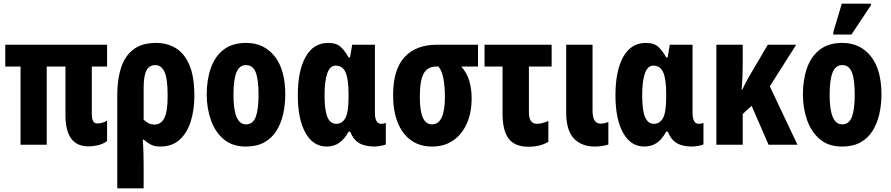

<svg xmlns="http://www.w3.org/2000/svg" viewBox="-20 -796 4903 1056"><path d="M466 9Q340 9 340 -163V-430H237V0H93V-430H9V-550H569V-430H485V-167Q485 -117 515 -117Q542 -117 569 -132V-20Q549 -5 521.5 2Q494 9 466 9Z M625 240V-274Q625 -358 645.5 -422.5Q666 -487 713 -523.5Q760 -560 839 -560Q899 -560 946.5 -531.5Q994 -503 1021.5 -439Q1049 -375 1049 -269Q1049 -193 1029.5 -129.5Q1010 -66 968.5 -28Q927 10 860 10Q830 10 809 -1Q788 -12 771 -28H765Q768 9 769 43.5Q770 78 770 105V240ZM830 -111Q866 -111 884 -147Q902 -183 902 -269Q902 -365 884.5 -401.5Q867 -438 834 -438Q801 -438 785.5 -408.5Q770 -379 770 -311V-138Q782 -126 796.5 -118.5Q811 -111 830 -111Z M1549 -276Q1549 -221 1537.5 -169.5Q1526 -118 1501 -77.5Q1476 -37 1434.5 -13.5Q1393 10 1332 10Q1258 10 1210.5 -30Q1163 -70 1140 -135.5Q1117 -201 1117 -276Q1117 -357 1139.5 -421.5Q1162 -486 1210 -523Q1258 -560 1334 -560Q1432 -560 1490.5 -486.5Q1549 -413 1549 -276ZM1264 -274Q1264 -112 1333 -112Q1371 -112 1386.5 -153Q1402 -194 1402 -276Q1402 -358 1386.5 -398Q1371 -438 1333 -438Q1297 -438 1280.5 -398Q1264 -358 1264 -274Z M1777 10Q1702 10 1660 -65.5Q1618 -141 1618 -272Q1618 -407 1661 -483.5Q1704 -560 1785 -560Q1831 -560 1855 -537Q1879 -514 1897 -480H1905L1917 -550H2042V-177Q2042 -115 2076 -115Q2091 -115 2102 -120V-2Q2099 1 2087 3.5Q2075 6 2062.5 8Q2050 10 2042 10Q1987 10 1955 -9Q1923 -28 1906 -72H1897Q1876 -32 1846.5 -11Q1817 10 1777 10ZM1829 -115Q1863 -115 1880 -147.5Q1897 -180 1897 -261V-278Q1897 -362 1880.5 -398.5Q1864 -435 1826 -435Q1795 -435 1780 -392.5Q1765 -350 1765 -271Q1765 -191 1780.5 -153Q1796 -115 1829 -115Z M2357 10Q2287 10 2239 -25.5Q2191 -61 2166.5 -124.5Q2142 -188 2142 -271Q2142 -414 2205 -482Q2268 -550 2382 -550H2609V-430H2517Q2547 -397 2560.5 -353Q2574 -309 2574 -256Q2574 -176 2547.5 -116.5Q2521 -57 2472.5 -23.5Q2424 10 2357 10ZM2356 -112Q2427 -112 2427 -264Q2427 -316 2419.5 -360Q2412 -404 2392 -430H2379Q2331 -430 2310 -391Q2289 -352 2289 -264Q2289 -184 2306 -148Q2323 -112 2356 -112Z M2886 11Q2812 11 2778 -33Q2744 -77 2744 -172V-430H2645V-550H3014V-430H2889V-179Q2889 -115 2933 -115Q2961 -115 2996 -131V-16Q2951 11 2886 11Z M3249 10Q3176 9 3135 -36Q3094 -81 3094 -177V-550H3239V-187Q3239 -116 3283 -116Q3303 -116 3326 -125V-1Q3308 5 3288 7.5Q3268 10 3249 10Z M3524 10Q3449 10 3407 -65.5Q3365 -141 3365 -272Q3365 -407 3408 -483.5Q3451 -560 3532 -560Q3578 -560 3602 -537Q3626 -514 3644 -480H3652L3664 -550H3789V-177Q3789 -115 3823 -115Q3838 -115 3849 -120V-2Q3846 1 3834 3.5Q3822 6 3809.5 8Q3797 10 3789 10Q3734 10 3702 -9Q3670 -28 3653 -72H3644Q3623 -32 3593.5 -11Q3564 10 3524 10ZM3576 -115Q3610 -115 3627 -147.5Q3644 -180 3644 -261V-278Q3644 -362 3627.5 -398.5Q3611 -435 3573 -435Q3542 -435 3527 -392.5Q3512 -350 3512 -271Q3512 -191 3527.5 -153Q3543 -115 3576 -115Z M4359 -550 4214 -321 4366 0H4207L4114 -214L4065 -169V0H3920V-550H4065V-442Q4065 -406 4063.5 -371Q4062 -336 4059 -302H4062Q4072 -323 4082 -342.5Q4092 -362 4101 -377L4203 -550Z M4828 -276Q4828 -221 4816.5 -169.5Q4805 -118 4780 -77.5Q4755 -37 4713.5 -13.5Q4672 10 4611 10Q4537 10 4489.5 -30Q4442 -70 4419 -135.5Q4396 -201 4396 -276Q4396 -357 4418.5 -421.5Q4441 -486 4489 -523Q4537 -560 4613 -560Q4711 -560 4769.5 -486.5Q4828 -413 4828 -276ZM4543 -274Q4543 -112 4612 -112Q4650 -112 4665.5 -153Q4681 -194 4681 -276Q4681 -358 4665.5 -398Q4650 -438 4612 -438Q4576 -438 4559.5 -398Q4543 -358 4543 -274ZM4563 -606V-619L4610 -776H4770V-767L4663 -606Z"/></svg>

Font: Noto Sans ExtraCondensed ExtraBold
Style: Regular
Weight: 800
Width: 2
Designer: Monotype Design Team
Foundry: Monotype Imaging Inc.
Version: Version 2.013; ttfautohint (v1.8.4.7-5d5b)